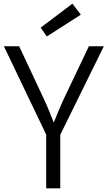

<svg xmlns="http://www.w3.org/2000/svg" viewBox="-20 -1018 582 1038"><path d="M229.7 0V-290.4L1 -768H83.5L206.8 -505.1Q229.3 -458.8 246.6 -415.7Q264 -372.5 280.6 -329.8H260.2Q278.5 -374.6 295.6 -416.4Q312.6 -458.1 334.6 -503.7L460.6 -768H541.4L305.8 -289.4V0ZM233.1 -820.8 199.9 -868.5 371.5 -998.2 416.9 -938.7Z"/></svg>

Font: Yaldevi ExtraLight
Style: Regular
Weight: 200
Designer: Sol Matas, Rajitha Manaperi, Kosala Senevirathne
Foundry: Mooniak
Version: Version 1.100